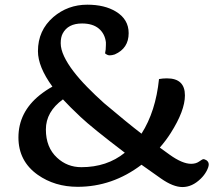

<svg xmlns="http://www.w3.org/2000/svg" viewBox="-20 -772 893 803"><path d="M571.8 -83Q450.2 9.3 304.7 9.3Q209 9.3 137.7 -41Q57.1 -98.1 57.1 -197.3Q57.1 -302.7 146.5 -374.5Q172.4 -395 199.2 -409.7Q138.7 -492.7 138.7 -558.1Q138.7 -645 203.1 -700.7Q263.7 -752.4 345.2 -752.4Q417.5 -752.4 464.8 -723.6Q518.1 -691.4 518.1 -633.3Q518.1 -569.8 460 -544.4Q448.2 -540.5 438.7 -540.5Q429.2 -540.5 419.4 -548.8Q422.9 -563.5 422.9 -584V-595.2Q418.5 -631.3 393.1 -652.6Q367.7 -673.8 323.2 -673.8Q264.2 -673.8 242.2 -631.8Q233.9 -616.2 233.9 -591.3Q233.9 -566.4 248 -536.4Q262.2 -506.3 286.9 -474.1Q311.5 -441.9 344.5 -408.2Q377.4 -374.5 415 -340.8Q515.1 -256.3 571.8 -212.9Q631.3 -306.2 645 -441.4Q661.1 -444.3 678.2 -444.3Q753.4 -444.3 753.4 -373Q753.4 -309.1 693.8 -215.3Q674.3 -184.6 648.4 -154.8L689.5 -125Q742.7 -86.9 779.3 -86.9Q798.8 -86.9 812 -95.9Q825.2 -105 828.4 -106Q831.5 -106.9 835.7 -105.5Q839.8 -104 843.8 -101.6Q853 -94.7 853 -84.2Q853 -73.7 843.8 -56.4Q834.5 -39.1 819.3 -24.4Q783.7 10.3 743.2 10.3Q704.1 10.3 653.3 -25.4ZM243.2 -356.4Q171.9 -304.7 171.9 -230.5Q171.9 -155.3 218.8 -112.3Q261.2 -72.8 320.3 -72.8Q427.2 -72.8 502 -133.3Q364.7 -237.8 317.4 -282.5Q270 -327.1 243.2 -356.4Z"/></svg>

Font: Quando
Style: Regular
Weight: 400
Version: Version 1.002